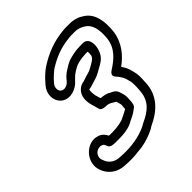

<svg xmlns="http://www.w3.org/2000/svg" viewBox="-200 -846 1020 1020"><g transform="rotate(-45 310.0 -336.0)"><path d="M177 -16C131 -16 105 -39 95 -70L92 -78C83 -112 117 -139 146 -129C157 -125 159 -121 166 -103C172 -89 194 -88 213 -88H232C267 -88 313 -91 347 -113C364 -121 383 -129 402 -145C419 -154 421 -170 422 -193L423 -212C424 -229 418 -245 415 -255C408 -284 386 -290 377 -294C360 -306 341 -308 319 -311L310 -341C304 -372 309 -385 310 -386C311 -386 319 -387 322 -388L339 -393C357 -399 382 -404 406 -418L427 -430C439 -437 469 -450 484 -479C496 -502 508 -547 486 -573C482 -578 471 -584 462 -584H440C404 -584 371 -576 346 -568C331 -563 303 -544 298 -541C283 -532 268 -518 260 -507C250 -495 243 -487 227 -483C192 -475 177 -511 198 -539L206 -548C216 -561 244 -586 258 -596C310 -628 358 -649 431 -656C438 -657 446 -657 453 -657H471C499 -657 515 -648 531 -638C563 -618 575 -573 568 -509C560 -443 515 -406 465 -374C459 -370 438 -355 456 -336C474 -316 487 -297 492 -268C492 -267 493 -267 493 -266C499 -247 497 -210 494 -182C487 -117 446 -85 392 -60C385 -57 378 -53 372 -49C333 -29 274 -15 219 -15H200C192 -15 184 -16 177 -16ZM431 -534H445C446 -529 446 -515 444 -504C437 -490 433 -487 408 -472L386 -460C375 -453 355 -450 330 -441L318 -437C306 -436 291 -430 279 -419C250 -392 252 -350 261 -320L273 -277C277 -263 298 -260 317 -260C323 -260 340 -254 342 -252C349 -246 364 -240 365 -238C368 -224 372 -218 373 -206L371 -187V-178C362 -172 347 -165 329 -156C328 -155 325 -155 324 -154C313 -146 272 -138 240 -138H221C216 -138 213 -139 209 -139C203 -152 191 -169 169 -177C95 -203 19 -120 47 -46C62 -2 102 34 167 34C175 35 183 35 191 35H210C238 35 264 30 287 28H290C327 21 360 10 391 -6C397 -9 402 -14 407 -16C473 -46 547 -101 547 -208C549 -235 550 -261 542 -287C537 -313 527 -333 514 -351C561 -385 608 -436 618 -513C625 -584 616 -649 564 -682C544 -696 517 -707 480 -707H462C453 -707 444 -707 435 -706C352 -698 293 -672 236 -636C215 -623 186 -596 168 -574L161 -566C123 -521 135 -466 169 -444C208 -419 262 -439 290 -473L298 -481C313 -498 335 -510 356 -521C375 -527 398 -533 419 -533C423 -533 427 -534 431 -534Z"/></g></svg>

Font: Blanket
Style: BdOutlineObl
Weight: 700
Foundry: Cannot Into Space Fonts
Version: Version 0.9